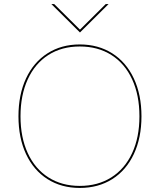

<svg xmlns="http://www.w3.org/2000/svg" viewBox="-20 -921 787 946"><path d="M71 -348Q71 -454.5 108.2 -534.5Q145.5 -614.5 214 -658.2Q282.5 -702 373 -702Q464 -702 533 -658.2Q602 -614.5 639.5 -534.2Q677 -454 677 -348Q677 -242 639.5 -162Q602 -82 533.2 -38.5Q464.5 5 373 5Q282.5 5 214 -38.5Q145.5 -82 108.2 -162Q71 -242 71 -348ZM373 -5Q462 -5 528.5 -47Q595 -89 631 -166.5Q667 -244 667 -348Q667 -452.5 631 -530.2Q595 -608 528.8 -650Q462.5 -692 373 -692Q284 -692 218.2 -650Q152.5 -608 116.8 -530.2Q81 -452.5 81 -348Q81 -244 116.8 -166.5Q152.5 -89 218.5 -47Q284.5 -5 373 -5ZM233 -901H247L374 -775L501 -901H515L374 -761Z"/></svg>

Font: HK Grotesk Thin
Style: Regular
Weight: 100
Designer: Alfredo Marco Pradil
Foundry: Hanken Design Co.
Version: Version 3.001